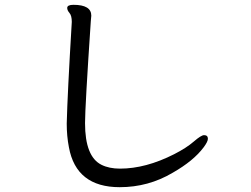

<svg xmlns="http://www.w3.org/2000/svg" viewBox="-20 -746 1040 797"><path d="M477 31Q296 31 266 -135Q257 -181 257 -233Q260 -355 278 -655Q278 -681 268.5 -692Q259 -703 259 -713Q259 -726 285 -726Q359 -726 359 -681L357 -659Q333 -301 333 -235Q333 -96 401 -62Q433 -46 478 -46Q585 -46 703 -106Q754 -132 784.5 -158.5Q815 -185 827 -185Q843 -185 843 -170Q843 -158 825 -134Q783 -78 697 -29Q596 31 477 31Z"/></svg>

Font: LXGW WenKai Lite Medium
Style: Regular
Weight: 500
Designer: LXGW / Fontworks Inc.
Foundry: LXGW / Fontworks Inc.
Version: Version 1.511; March 25, 2025